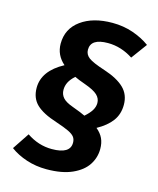

<svg xmlns="http://www.w3.org/2000/svg" viewBox="-115 -767 766 929"><g transform="rotate(15 268.5 -302.5)"><path d="M488 -317Q488 -270 463 -236Q438 -202 389 -175Q412 -156 422.5 -133.5Q433 -111 433 -81Q433 -38 409.5 -1.5Q386 35 335 58Q284 81 206 81Q153 81 106 65.5Q59 50 24 24L80 -60Q139 -20 206 -20Q298 -20 298 -76Q298 -93 289.5 -104.5Q281 -116 259.5 -126.5Q238 -137 193 -152Q124 -174 91.5 -205Q59 -236 59 -288Q59 -373 161 -428Q116 -467 116 -524Q116 -599 176 -642.5Q236 -686 333 -686Q388 -686 436 -669.5Q484 -653 521 -626L463 -547Q403 -586 337 -586Q251 -586 251 -530Q251 -506 271.5 -490.5Q292 -475 354 -455Q421 -433 454.5 -400.5Q488 -368 488 -317ZM317 -217Q340 -237 351 -255Q362 -273 362 -292Q362 -315 344 -332Q326 -349 281 -365Q244 -378 226 -387Q205 -368 196 -350Q187 -332 187 -312Q187 -289 201.5 -272.5Q216 -256 253 -243Q297 -227 317 -217Z"/></g></svg>

Font: Fira Sans SemiBold
Style: Italic
Weight: 600
Italic angle: -8°
Designer: bBox Type GmbH & Carrois Corporate GbR & Edenspiekermann AG
Foundry: bBox Type GmbH & Carrois Corporate GbR & Edenspiekermann AG
Version: Version 4.301